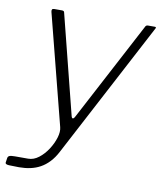

<svg xmlns="http://www.w3.org/2000/svg" viewBox="-94 -594 693 824"><g transform="rotate(10 252.0 -182.5)"><path d="M45 165Q17 165 0.5 164Q-16 163 -15 155L-12 135Q-11 128 -4.5 125Q2 122 20 122H77Q101 122 123 105Q145 88 161.5 62.5Q178 37 186 10.5Q194 -16 189 -35L66 -516Q63 -530 75 -530H109Q119 -530 120 -523L229 -91Q231 -82 235.5 -81.5Q240 -81 246 -93L472 -521Q474 -526 477 -528Q480 -530 484 -530H514Q523 -530 517 -521L206 69Q192 96 174.5 114.5Q157 133 137 144Q117 155 94 160Q71 165 45 165Z"/></g></svg>

Font: Libre Franklin ExtraLight
Style: Italic
Weight: 250
Italic angle: -8°
Designer: Pablo Impallari, Rodrigo Fuenzalida, Nhung Nguyen
Foundry: Impallari Type
Version: Version 3.000